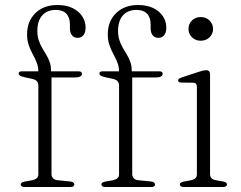

<svg xmlns="http://www.w3.org/2000/svg" viewBox="-20 -746 960 766"><path d="M185.5 -51.5Q185.5 -41.5 191.8 -34.8Q198 -28 209.5 -27L260 -22Q268 -21 272.2 -18Q276.5 -15 276.5 -10Q276.5 0 261 0H77Q70.5 0 66.5 -2.8Q62.5 -5.5 62.5 -10Q62.5 -14.5 66.5 -17.2Q70.5 -20 78 -21.5L108.5 -27Q120.5 -29.5 126.8 -35.2Q133 -41 133 -51V-404Q133 -414.5 128 -421Q123 -427.5 110 -431L77.5 -438Q63 -441.5 58.8 -445Q54.5 -448.5 54.5 -452.5Q54.5 -457 57.8 -459.2Q61 -461.5 67.5 -461.5H148.5L133 -442.5V-460.5Q133 -480 126.2 -496.8Q119.5 -513.5 110.5 -530Q101.5 -546.5 94.8 -565.5Q88 -584.5 88 -609Q88 -661 121 -693.5Q154 -726 209 -726Q244.5 -726 269.5 -713.8Q294.5 -701.5 308 -681Q321.5 -660.5 321.5 -636.5Q321.5 -616 312.8 -605.5Q304 -595 289.5 -595Q275.5 -595 267.2 -605.2Q259 -615.5 259 -632.5V-648Q259 -676 244.8 -691.2Q230.5 -706.5 202 -706.5Q167 -706 148 -684Q129 -662 129 -622Q129 -602 134.5 -585.5Q140 -569 148.2 -554.8Q156.5 -540.5 164.8 -527Q173 -513.5 178.2 -498.5Q183.5 -483.5 183.5 -466V-448.5L174 -461.5H292.5Q300 -461.5 303.5 -459Q307 -456.5 307 -451.5Q307 -445 300.2 -441Q293.5 -437 280.5 -437H185.5ZM507.5 -51.5Q507.5 -41.5 513.8 -34.8Q520 -28 531.5 -27L582 -22Q590 -21 594.2 -18Q598.5 -15 598.5 -10Q598.5 0 583 0H399Q392.5 0 388.5 -2.8Q384.5 -5.5 384.5 -10Q384.5 -14.5 388.5 -17.2Q392.5 -20 400 -21.5L430.5 -27Q442.5 -29.5 448.8 -35.2Q455 -41 455 -51V-404Q455 -414.5 450 -421Q445 -427.5 432 -431L399.5 -438Q385 -441.5 380.8 -445Q376.5 -448.5 376.5 -452.5Q376.5 -457 379.8 -459.2Q383 -461.5 389.5 -461.5H470.5L455 -442.5V-460.5Q455 -480 448.2 -496.8Q441.5 -513.5 432.5 -530Q423.5 -546.5 416.8 -565.5Q410 -584.5 410 -609Q410 -661 443 -693.5Q476 -726 531 -726Q566.5 -726 591.5 -713.8Q616.5 -701.5 630 -681Q643.5 -660.5 643.5 -636.5Q643.5 -616 634.8 -605.5Q626 -595 611.5 -595Q597.5 -595 589.2 -605.2Q581 -615.5 581 -632.5V-648Q581 -676 566.8 -691.2Q552.5 -706.5 524 -706.5Q489 -706 470 -684Q451 -662 451 -622Q451 -602 456.5 -585.5Q462 -569 470.2 -554.8Q478.5 -540.5 486.8 -527Q495 -513.5 500.2 -498.5Q505.5 -483.5 505.5 -466V-448.5L496 -461.5H614.5Q622 -461.5 625.5 -459Q629 -456.5 629 -451.5Q629 -445 622.2 -441Q615.5 -437 602.5 -437H507.5ZM818 -449V-51.5Q818 -41 824 -35Q830 -29 841 -27L869.5 -22Q877.5 -20.5 881.5 -17.8Q885.5 -15 885.5 -10Q885.5 -5.5 881.5 -2.8Q877.5 0 869.5 0H712Q705 0 701.2 -2.8Q697.5 -5.5 697.5 -10Q697.5 -14.5 701.2 -17.2Q705 -20 712.5 -21.5L742.5 -27Q753.5 -29.5 759.5 -35Q765.5 -40.5 765.5 -51V-398.5Q765.5 -407.5 762 -411.8Q758.5 -416 750 -416L704.5 -416.5Q697 -417 693.8 -419Q690.5 -421 690.5 -425Q690.5 -428.5 693.8 -431.5Q697 -434.5 705 -437L773 -459.5Q784 -463 791 -464.5Q798 -466 802.5 -466Q810.5 -466 814.2 -461.8Q818 -457.5 818 -449ZM780.5 -583.5Q760 -583.5 746 -597.2Q732 -611 732 -630.5Q732 -651 746 -664.5Q760 -678 780.5 -678Q802 -678 816 -664.2Q830 -650.5 830 -630.5Q830 -611 816 -597.2Q802 -583.5 780.5 -583.5Z"/></svg>

Font: Fraunces ExtraLight
Style: Regular
Weight: 250
Version: Version 1.000;[b76b70a41]